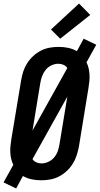

<svg xmlns="http://www.w3.org/2000/svg" viewBox="-39 -1007 562 1081"><path d="M52 54 -19 20 36 -79Q28 -95 24 -112.5Q20 -130 19 -148.5Q18 -167 20 -186Q22 -205 25 -224L80 -555Q84 -580 92 -604.5Q100 -629 114 -651Q128 -673 148 -691.5Q168 -710 191.5 -722Q215 -734 240.5 -738.5Q266 -743 291 -743Q319 -743 345 -737.5Q371 -732 394 -719L432 -789L503 -755L448 -656Q456 -640 460 -622.5Q464 -605 465 -586.5Q466 -568 464 -549Q462 -530 459 -511L405 -180Q400 -155 392 -130.5Q384 -106 370 -84Q356 -62 336 -43.5Q316 -25 292.5 -13Q269 -1 243.5 3.5Q218 8 193 8Q165 8 139 2.5Q113 -3 90 -16ZM144 -272 340 -624Q332 -636 318.5 -642Q305 -648 289 -648Q270 -648 250.5 -639Q231 -630 218 -613.5Q205 -597 198 -578Q191 -559 188 -540ZM195 -87Q214 -87 233.5 -96Q253 -105 266.5 -121.5Q280 -138 286.5 -157Q293 -176 296 -195L340 -463L144 -111Q152 -99 165.5 -93Q179 -87 195 -87ZM300 -789 248 -841 406 -987 469 -923Z"/></svg>

Font: Iosevka QP
Style: Bold Italic
Weight: 700
Italic angle: -9°
Designer: Belleve Invis
Foundry: Belleve Invis
Version: Version 20.0.0; ttfautohint (v1.8.4)